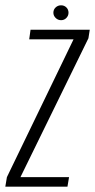

<svg xmlns="http://www.w3.org/2000/svg" viewBox="-37 -703 358 723"><path d="M-17 0 -11 -36 240 -555H73L78 -591H301L296 -559L40 -36H223L217 0ZM193 -627Q181 -627 172.5 -635.5Q164 -644 164 -655Q164 -667 172.5 -675Q181 -683 193 -683Q205 -683 213 -675Q221 -667 221 -655Q221 -644 213 -635.5Q205 -627 193 -627Z"/></svg>

Font: Alumni Sans Light
Style: Italic
Weight: 300
Italic angle: -8°
Version: Version 1.016